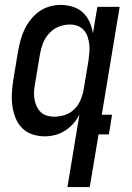

<svg xmlns="http://www.w3.org/2000/svg" viewBox="-20 -548 540 783"><path d="M201 -72Q223 -72 244.5 -79Q266 -86 282.5 -102Q299 -118 308 -139Q317 -160 321 -182L341 -302Q343 -318 344.5 -335Q346 -352 344 -368Q342 -384 337 -399Q332 -414 321.5 -425.5Q311 -437 296 -442.5Q281 -448 265 -448Q242 -448 219.5 -439Q197 -430 180.5 -412Q164 -394 155.5 -372Q147 -350 143 -327L123 -207Q120 -192 119 -176Q118 -160 120.5 -144.5Q123 -129 129 -115.5Q135 -102 145.5 -91.5Q156 -81 171 -76.5Q186 -72 201 -72ZM255 215 304 -81Q294 -61 279 -44Q264 -27 245 -15Q226 -3 205 2.5Q184 8 163 8Q136 8 112 0Q88 -8 70.5 -25.5Q53 -43 43.5 -66.5Q34 -90 30.5 -115.5Q27 -141 28.5 -167.5Q30 -194 34 -221L54 -341Q58 -363 64 -385Q70 -407 80 -428Q90 -449 105 -468Q120 -487 139.5 -501Q159 -515 182 -521.5Q205 -528 227 -528Q252 -528 276.5 -520.5Q301 -513 318 -497Q335 -481 345 -459Q355 -437 359 -412L377 -520H468L395 -80H437L424 0H382L346 215Z"/></svg>

Font: Iosevka Medium
Style: Italic
Weight: 500
Italic angle: -9°
Monospace: yes
Designer: Belleve Invis
Foundry: Belleve Invis
Version: Version 32.5.0; ttfautohint (v1.8.4)